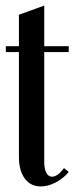

<svg xmlns="http://www.w3.org/2000/svg" viewBox="-20 -661 267 690"><path d="M127 9Q90 9 69 -19.5Q48 -48 48 -97V-474H1V-495H48V-608L139 -641V-495H227V-474H139V-78Q139 -54 146.5 -40Q154 -26 167 -26Q187 -26 210 -57L227 -43Q208 -20 180.5 -5.5Q153 9 127 9Z"/></svg>

Font: Moniqa Narrow Heading
Style: Bold
Weight: 700
Width: 4
Designer: Rajesh Rajput
Foundry: Rajesh Rajput
Version: Version 1.000